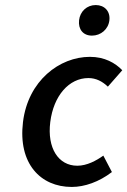

<svg xmlns="http://www.w3.org/2000/svg" viewBox="-20 -728 504 760"><path d="M264 12C315 12 372 -8 423 -47L389 -112C361 -92 324 -72 286 -72C211 -72 166 -142 179 -245C192 -349 253 -419 330 -419C360 -419 385 -406 407 -385L464 -450C436 -479 394 -503 336 -503C216 -503 91 -409 71 -245C51 -81 140 12 264 12ZM413 -648C417 -683 394 -708 359 -708C324 -708 297 -683 293 -648C289 -612 309 -587 344 -587C379 -587 409 -612 413 -648Z"/></svg>

Font: Falling Sky
Style: LightObl
Weight: 400
Designer: Paul D. Hunt
Foundry: Adobe Systems Incorporated
Version: Version 1.02